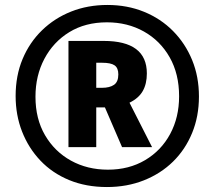

<svg xmlns="http://www.w3.org/2000/svg" viewBox="-20 -744 865 774"><path d="M411 10Q327 10 259 -18Q191 -46 143 -96.5Q95 -147 69 -213.5Q43 -280 43 -357Q43 -439 71 -506Q99 -573 149.5 -622Q200 -671 267 -697.5Q334 -724 413 -724Q493 -724 560.5 -696.5Q628 -669 677.5 -619Q727 -569 754.5 -502Q782 -435 782 -355Q782 -275 754.5 -208Q727 -141 677.5 -92.5Q628 -44 560 -17Q492 10 411 10ZM415 -60Q500 -60 565 -98.5Q630 -137 666 -204Q702 -271 702 -356Q702 -446 664 -513Q626 -580 560 -617Q494 -654 411 -654Q324 -654 259.5 -614.5Q195 -575 159 -507Q123 -439 123 -354Q123 -265 161.5 -199Q200 -133 266 -96.5Q332 -60 415 -60ZM256 -151V-579H398Q572 -579 572 -448Q572 -406 555.5 -377Q539 -348 502 -330L593 -151H472L403 -311H368V-151ZM391 -390Q422 -390 439.5 -402Q457 -414 457 -444Q457 -470 442 -480.5Q427 -491 392 -491H368V-390Z"/></svg>

Font: Noto Sans Arabic ExtCond ExtBd
Style: Regular
Weight: 800
Width: 2
Designer: Monotype Design Team, Nadine Chahine, Nizar Qandah and Khaled Hosny
Foundry: Monotype Imaging Inc.
Version: Version 2.012; ttfautohint (v1.8.4.7-5d5b)